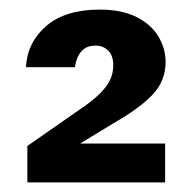

<svg xmlns="http://www.w3.org/2000/svg" viewBox="-20 -732 401 400"><path d="M37 -352V-428L155 -510Q184 -530 200 -550.5Q216 -571 216 -596Q216 -616 205.5 -626.5Q195 -637 179 -637Q160 -637 149.5 -625Q139 -613 136 -592H34Q37 -644 76.5 -678Q116 -712 188 -712Q234 -712 264.5 -696.5Q295 -681 310 -656Q325 -631 325 -603Q325 -564 298.5 -535.5Q272 -507 216 -475L147 -433H324V-352Z"/></svg>

Font: DM Sans 16pt
Style: Bold
Weight: 700
Version: Version 4.004;gftools[0.9.30]